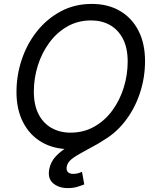

<svg xmlns="http://www.w3.org/2000/svg" viewBox="-20 -758 801 989"><path d="M339.8 10.3Q256.8 10.3 195.1 -25.6Q133.3 -61.5 99.1 -127.7Q64.9 -193.8 64.9 -284.2Q64.9 -370.6 92.3 -451.9Q119.6 -533.2 170.9 -597.4Q222.2 -661.6 293.5 -699.7Q364.7 -737.8 453.1 -737.8Q536.1 -737.8 597.7 -701.9Q659.2 -666 693.1 -600.1Q727.1 -534.2 727.1 -443.4Q727.1 -356.4 699.7 -275.4Q672.4 -194.3 621.3 -129.9Q570.3 -65.4 499 -27.6Q427.7 10.3 339.8 10.3ZM343.3 -74.7Q411.6 -74.7 466.3 -106Q521 -137.2 559.3 -189.9Q597.7 -242.7 617.7 -307.9Q637.7 -373 637.7 -441.4Q637.7 -510.3 613.5 -557.4Q589.4 -604.5 546.9 -628.7Q504.4 -652.8 449.7 -652.8Q381.3 -652.8 326.7 -621.6Q272 -590.3 233.4 -537.4Q194.8 -484.4 174.6 -419.4Q154.3 -354.5 154.3 -286.1Q154.3 -217.3 178.5 -170.2Q202.6 -123 245.4 -98.9Q288.1 -74.7 343.3 -74.7ZM329.6 210.9Q283.2 210.9 254.2 186.5Q225.1 162.1 233.4 114.7Q240.7 75.7 267.1 47.6Q293.5 19.5 332 -3.7Q370.6 -26.9 415.3 -51.3Q460 -75.7 504.4 -107.2Q548.8 -138.7 586.9 -183.1Q625 -227.5 650.6 -291Q676.3 -354.5 682.1 -443.4H727.1Q722.2 -347.2 698.5 -276.6Q674.8 -206.1 639.6 -156.5Q604.5 -106.9 563.5 -73Q522.5 -39.1 481.7 -15.9Q440.9 7.3 406.5 25.4Q372.1 43.5 349.9 60.8Q327.6 78.1 323.7 100.6Q320.8 118.7 329.6 128.2Q338.4 137.7 358.4 137.7Q371.1 137.7 382.6 134.3Q394 130.9 402.3 127L414.1 191.9Q398.4 198.2 377.4 204.6Q356.4 210.9 329.6 210.9Z"/></svg>

Font: Inter 18pt
Style: Italic
Weight: 400
Italic angle: -9.3988°
Designer: Rasmus Andersson
Foundry: rsms
Version: Version 4.001;git-66647c0bb